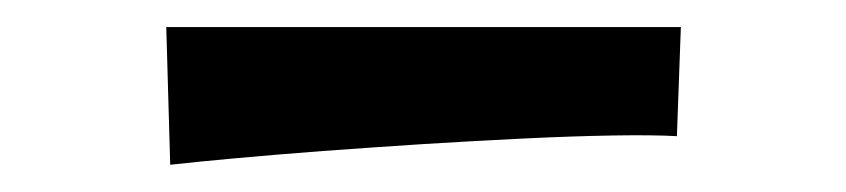

<svg xmlns="http://www.w3.org/2000/svg" viewBox="-20 6 621 141"><path d="M480 25.9 477.1 106Q459.5 105 429.9 105.5Q400.4 106 365 107.7Q329.6 109.4 291 111.8Q252.4 114.3 217 116.9Q181.6 119.6 152.1 122.3Q122.6 125 105 127L102.1 25.9Z"/></svg>

Font: Original Surfer
Style: Regular
Weight: 400
Designer: Astigmatic (AOETI)
Foundry: Astigmatic (AOETI)
Version: Version 1.001